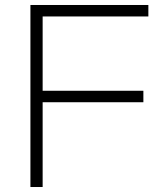

<svg xmlns="http://www.w3.org/2000/svg" viewBox="-20 -750 674 770"><path d="M102 0V-730H575V-684H151V-386H555V-340H151V0Z"/></svg>

Font: M PLUS 1 Thin Light
Style: Regular
Weight: 300
Version: Version 1.001